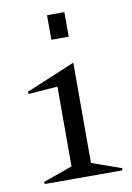

<svg xmlns="http://www.w3.org/2000/svg" viewBox="-74 -659 487 707"><g transform="rotate(-10 170.0 -305.5)"><path d="M216.8 -46.9 327.1 -7.8 325.2 0H36.1L34.2 -7.8L144 -46.9V-345.2L35.2 -336.9L33.2 -345.2L216.8 -421.9ZM151.9 -519V-610.8H216.8V-519Z"/></g></svg>

Font: Halibut Cnd
Style: Regular
Weight: 400
Width: 3
Designer: Matteo Maggi
Foundry: Collletttivo
Version: Version 3.080 | FøM Fix